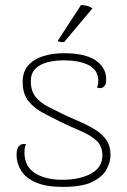

<svg xmlns="http://www.w3.org/2000/svg" viewBox="-20 -722 500 754"><path d="M227 12Q161 12 121 -5.5Q81 -23 63 -52Q45 -81 45 -114Q45 -130 49 -139.5Q53 -149 61 -153.5Q69 -158 82 -156Q79 -149 77.5 -142Q76 -135 76 -124Q76 -68 117.5 -42Q159 -16 224 -16Q294 -16 338 -40.5Q382 -65 382 -111Q382 -149 358 -170.5Q334 -192 297 -207.5Q260 -223 221 -242Q182 -261 147.5 -279.5Q113 -298 91 -326Q69 -354 69 -400Q69 -441 91.5 -466Q114 -491 151 -502Q188 -513 231 -513Q314 -513 355.5 -485Q397 -457 397 -410Q397 -399 394.5 -391.5Q392 -384 384 -379Q380 -376 374 -376Q368 -376 361 -378Q364 -385 365 -391.5Q366 -398 366 -404Q366 -446 329.5 -465.5Q293 -485 229 -485Q196 -485 166.5 -477.5Q137 -470 119 -452Q101 -434 101 -403Q101 -365 120 -341.5Q139 -318 170.5 -302Q202 -286 237 -269Q268 -255 299 -241.5Q330 -228 356 -211.5Q382 -195 398 -171.5Q414 -148 414 -113Q414 -86 398.5 -57Q383 -28 343 -8Q303 12 227 12ZM343 -689 232 -557Q227 -556 218 -557Q209 -558 207 -562L298 -702Q308 -702 315.5 -700.5Q323 -699 329.5 -696.5Q336 -694 343 -689Z"/></svg>

Font: Arima Thin
Style: Regular
Weight: 100
Designer: Joana Correia and Natanael Gama
Foundry: NDISCOVER
Version: Version 1.101;gftools[0.9.23]